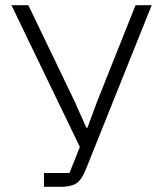

<svg xmlns="http://www.w3.org/2000/svg" viewBox="-20 -718 627 738"><path d="M149 0V-53H247L287 -153L24 -698H89L266 -330L312 -227H316L355 -332L501 -698H563L308 -62Q293 -26 273 -13Q253 0 214 0Z"/></svg>

Font: IBM Plex Sans Light
Style: Regular
Weight: 300
Designer: Mike Abbink, Paul van der Laan, Pieter van Rosmalen
Foundry: Bold Monday
Version: Version 3.0